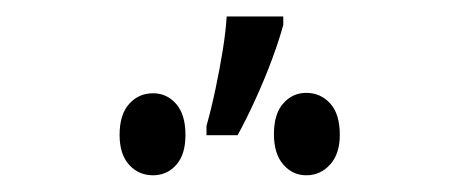

<svg xmlns="http://www.w3.org/2000/svg" viewBox="-20 -807 556 232"><path d="M322.3 -787.1V-776.9Q317.4 -758.8 308.6 -735.1Q299.8 -711.4 288.8 -687.3Q277.8 -663.1 267.1 -643.6H229.5V-654.8Q235.4 -675.8 240.5 -700Q245.6 -724.1 249.3 -747.1Q252.9 -770 253.9 -787.1ZM165 -694.3Q181.6 -694.3 192.9 -681.4Q204.1 -668.5 204.1 -644Q204.1 -620.1 192.9 -607.7Q181.6 -595.2 165 -595.2Q147.5 -595.2 136 -607.9Q124.5 -620.6 124.5 -644Q124.5 -668.5 136 -681.4Q147.5 -694.3 165 -694.3ZM350.1 -694.8Q367.2 -694.8 378.9 -682.1Q390.6 -669.4 390.6 -644Q390.6 -621.1 378.9 -608.2Q367.2 -595.2 350.1 -595.2Q333.5 -595.2 322.3 -608.2Q311 -621.1 311 -645Q311 -669.4 322.3 -682.1Q333.5 -694.8 350.1 -694.8Z"/></svg>

Font: Open Sans Condensed
Style: Regular
Weight: 400
Width: 3
Designer: Monotype Design Team
Foundry: Monotype Imaging Inc.
Version: Version 3.000